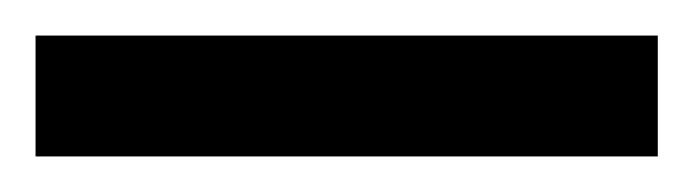

<svg xmlns="http://www.w3.org/2000/svg" viewBox="-22 70 390 108"><path d="M-2 158H348V90H-2Z"/></svg>

Font: Kathrein 77 Bold Condensed
Style: Regular
Weight: 700
Width: 3
Designer: Lazydogs Typefoundry, based on Open Sans by Ascender Corporation
Foundry: Lazydogs Typefoundry
Version: Version 1.003;PS 001.003;hotconv 1.0.88;makeotf.lib2.5.64775